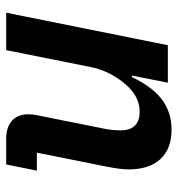

<svg xmlns="http://www.w3.org/2000/svg" viewBox="3 -577 574 620"><g transform="rotate(90 290.0 -267.0)"><path d="M142 0 197 -275C205 -316 226 -355 252 -385C276 -413 305 -431 340 -431C384 -431 401 -407 401 -369C401 -351 399 -333 395 -314L352 -99C350 -90 349 -81 349 -71C349 -26 379 0 427 0H511L531 -99H473L518 -324C523 -351 527 -373 527 -396C527 -483 482 -534 399 -534C319 -534 268 -488 229 -406H224L247 -522H126L21 0Z"/></g></svg>

Font: Braiins Sans SemiBold
Style: Italic
Weight: 600
Italic angle: -11.31°
Designer: Mike Abbink, Paul van der Laan, Pieter van Rosmalen, Jiri Chlebus, Lubos Buracinsky
Foundry: Bold Monday, Sudetype
Version: Version 1.000;hotconv 1.0.109;makeotfexe 2.5.65596